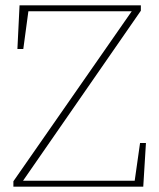

<svg xmlns="http://www.w3.org/2000/svg" viewBox="-20 -697 595 717"><path d="M30 0V-20L472 -655H86L67 -514H45L53 -677H506V-657L66 -22H483L503 -163H525L515 0Z"/></svg>

Font: Source Serif Pro ExtraLight
Style: Regular
Weight: 200
Designer: Frank Grießhammer
Foundry: Adobe Systems Incorporated
Version: Version 3.001;hotconv 1.0.111;makeotfexe 2.5.65597